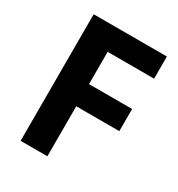

<svg xmlns="http://www.w3.org/2000/svg" viewBox="-170 -826 872 938"><g transform="rotate(30 265.5 -357.0)"><path d="M236 0V-282H479V-407H236V-589H498V-714H85V0Z"/></g></svg>

Font: Noto Sans Canadian Aboriginal
Style: Bold
Weight: 700
Designer: Monotype Design Team, Typotheque's Kevin King
Foundry: Monotype Imaging Inc.
Version: Version 2.004